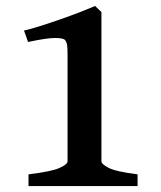

<svg xmlns="http://www.w3.org/2000/svg" viewBox="-20 -628 544 648"><path d="M76.2 0V-39.6Q152.8 -48.8 180.4 -61Q208 -73.2 208 -83.5V-445.3Q208 -464.8 206.5 -475.6Q205.1 -486.3 199.2 -493.2Q193.4 -499.5 166.3 -499.8Q139.2 -500 74.7 -486.3L61 -524.9Q81.5 -529.3 114.7 -539.8Q147.9 -550.3 184.3 -563Q220.7 -575.7 252 -587.9Q283.2 -600.1 300.8 -607.9L322.3 -587.4V-83.5Q322.3 -74.2 346.7 -61.5Q371.1 -48.8 444.3 -39.6V0Z"/></svg>

Font: Namdhinggo
Style: Bold
Weight: 700
Designer: Victor Gaultney
Foundry: SIL International
Version: Version 3.001